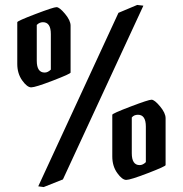

<svg xmlns="http://www.w3.org/2000/svg" viewBox="-20 -730 741 778"><path d="M235 -3 157 28 135 25 460 -678 536 -710 561 -707ZM50 -471V-640Q50 -645 123.5 -673Q197 -701 209 -701Q221 -701 243.5 -674Q266 -647 266 -626V-436Q266 -431 194.5 -403.5Q123 -376 106.5 -376Q90 -376 70 -404Q50 -432 50 -471ZM161 -436Q174 -436 186 -448V-592Q186 -640 154 -640Q140 -640 129 -629V-484Q129 -436 161 -436ZM435 -96V-265Q435 -270 508.5 -298Q582 -326 594 -326Q606 -326 628.5 -299Q651 -272 651 -251V-61Q651 -56 579.5 -28.5Q508 -1 491.5 -1Q475 -1 455 -29Q435 -57 435 -96ZM546 -61Q559 -61 571 -73V-217Q571 -265 539 -265Q523 -265 514 -254V-109Q514 -61 546 -61Z"/></svg>

Font: Pirata One
Style: Regular
Weight: 400
Designer: Rodrigo Fuenzalida, Nicolas Massi
Foundry: Rodrigo Fuenzalida, Nicolas Massi
Version: Version 1.001